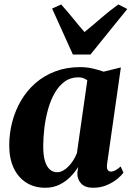

<svg xmlns="http://www.w3.org/2000/svg" viewBox="-20 -854 606 884"><path d="M473 -99Q470.5 -79.5 475.8 -71.8Q481 -64 491 -64Q499.5 -64 510.2 -69.2Q521 -74.5 535.5 -87.5L548.5 -59Q539.5 -46.5 520 -30.2Q500.5 -14 472 -1.8Q443.5 10.5 408 10.5Q372 10.5 353.8 -8.8Q335.5 -28 336 -58L340 -85.5Q326.5 -63 305 -40.8Q283.5 -18.5 254.2 -4Q225 10.5 188.5 10.5Q137.5 10.5 100 -13.8Q62.5 -38 42.5 -81.8Q22.5 -125.5 22.5 -184Q22.5 -239.5 36.2 -292.2Q50 -345 76.8 -390.8Q103.5 -436.5 143.2 -471.2Q183 -506 234.8 -525.5Q286.5 -545 349.5 -545Q379 -545 407.2 -538.5Q435.5 -532 457 -524L536.5 -543.5ZM382 -484Q375.5 -489.5 365.2 -493.8Q355 -498 341.5 -498Q304.5 -498 277.5 -478.2Q250.5 -458.5 231.5 -425Q212.5 -391.5 201 -349.8Q189.5 -308 184.2 -264Q179 -220 179 -179.5Q179 -138 187.2 -111.8Q195.5 -85.5 210 -73.2Q224.5 -61 243 -61Q256.5 -61 269.5 -68Q282.5 -75 294.5 -87Q306.5 -99 316.8 -115Q327 -131 334 -148.5ZM315.5 -603 220 -814.5 261.5 -833.5Q287.5 -805 314.5 -771.5Q341.5 -738 369 -706.5Q408.5 -738.5 446 -771.2Q483.5 -804 525 -833.5L566 -812.5L396.5 -603Z"/></svg>

Font: Merriweather 72pt ExtraBold
Style: Italic
Weight: 800
Italic angle: -7.8°
Version: Version 2.101